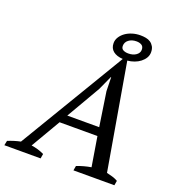

<svg xmlns="http://www.w3.org/2000/svg" viewBox="-202 -997 1030 1120"><g transform="rotate(20 312.5 -437.0)"><path d="M402 -781Q402 -764 415 -757Q428 -750 447 -750Q476 -750 495 -763.5Q514 -777 514 -797Q514 -817 501 -825Q488 -833 469 -833Q440 -833 421 -818.5Q402 -804 402 -781ZM237 -288H435L403 -500L401 -586H399L359 -498ZM346 -778Q346 -798 357 -815.5Q368 -833 386 -846Q404 -859 428 -866.5Q452 -874 479 -874Q496 -874 512.5 -871Q529 -868 541.5 -859.5Q554 -851 562 -837Q570 -823 570 -802Q570 -783 560.5 -767Q551 -751 535 -738.5Q519 -726 498.5 -718.5Q478 -711 456 -709L569 -53Q587 -49 605.5 -43.5Q624 -38 639 -29L634 0H380L385 -29Q430 -46 473 -53L443 -236H208L101 -53Q144 -47 181 -29L176 0H-49L-43 -29Q-4 -45 35 -53L428 -709Q390 -711 368 -728.5Q346 -746 346 -778Z"/></g></svg>

Font: PTSerif
Style: Italic
Weight: 400
Italic angle: -12°
Designer: A.Korolkova, O.Umpeleva, V.Yefimov
Foundry: ParaType Ltd
Version: Version 1.000W OFL; ttfautohint (v1.2) -l 8 -r 50 -G 200 -x 